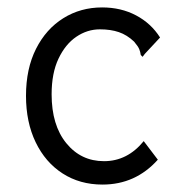

<svg xmlns="http://www.w3.org/2000/svg" viewBox="-20 -486 490 517"><path d="M256 11Q195 11 148.5 -19Q102 -49 76 -103Q50 -157 50 -228Q50 -301 77 -354.5Q104 -408 150.5 -437Q197 -466 255 -466Q306 -466 346.5 -444.5Q387 -423 411 -385L370 -341L364 -333L359 -338Q358 -346 355 -353.5Q352 -361 341 -374Q322 -392 300 -399.5Q278 -407 249 -407Q215 -407 185.5 -387Q156 -367 137.5 -328Q119 -289 119 -232Q119 -149 158.5 -100.5Q198 -52 260 -52Q323 -52 367 -106L405 -56Q345 11 256 11Z"/></svg>

Font: Inconsolata SemiCondensed
Style: Regular
Weight: 400
Width: 4
Monospace: yes
Designer: Raph Levien, Cyreal, Brenton Simpson
Foundry: Raph Levien, Cyreal, Google
Version: Version 3.001; ttfautohint (v1.8.2.53-6de2)